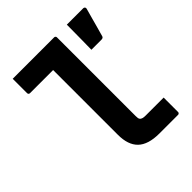

<svg xmlns="http://www.w3.org/2000/svg" viewBox="-206 -881 1011 1011"><g transform="rotate(-45 300.0 -375.0)"><path d="M54 -750Q85 -750 116 -750Q147 -750 178 -750Q209 -750 239 -750Q269 -750 300 -750Q331 -750 362 -750Q366 -750 368 -748.5Q370 -747 371.5 -745Q373 -743 373 -739Q373 -684 373 -625Q373 -566 373 -506Q373 -446 373 -386Q373 -326 373 -267Q373 -208 373 -153Q373 -144 374 -137.5Q375 -131 380 -126Q385 -122 392 -120Q399 -118 411 -118Q440 -118 469.5 -118Q499 -118 527 -118H546Q546 -91 546 -64.5Q546 -38 546 -11Q546 -7 544.5 -5Q543 -3 541 -1.5Q539 0 535 0Q514 0 491 0Q468 0 444 0Q420 0 397 0Q355 0 324.5 -9.5Q294 -19 275 -37.5Q256 -56 246.5 -84Q237 -112 237 -150Q237 -195 237 -243.5Q237 -292 237 -341.5Q237 -391 237 -441Q237 -491 237 -539.5Q237 -588 237 -632H220Q195 -632 169 -632Q143 -632 117 -632Q91 -632 65 -632Q60 -632 57 -635Q54 -638 54 -643Q54 -670 54 -696.5Q54 -723 54 -750ZM530 -565Q512 -565 496 -565Q480 -565 455 -565Q456 -604 456 -631Q456 -658 456.5 -684.5Q457 -711 457 -750Q478 -750 497 -750Q516 -750 536 -750Q556 -750 579 -750Q585 -750 588.5 -745.5Q592 -741 590 -735Q581 -701 574.5 -679Q568 -657 562.5 -635Q557 -613 546 -576Q545 -571 541 -568Q537 -565 530 -565Z"/></g></svg>

Font: Recursive Monospace
Style: Bold
Weight: 700
Version: Version 1.047